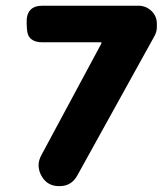

<svg xmlns="http://www.w3.org/2000/svg" viewBox="-20 -631 560 661"><path d="M126 -611.3Q126 -611.3 456.5 -611.3Q482.4 -611.3 501.5 -593.3Q520 -575.2 520 -549.3Q520 -549.3 520 -537.1Q520 -521 510.7 -504.9Q510.7 -504.9 245.6 -25.9Q225.6 9.8 185.1 9.8Q185.1 9.8 183.1 9.8Q142.1 9.8 122.6 -25.9Q103 -61.5 122.6 -97.2Q122.6 -96.7 329.1 -481.4V-485.4H126Q74.7 -485.4 72.8 -530.8Q72.8 -530.8 71.8 -549.8Q68.8 -611.3 126 -611.3Z"/></svg>

Font: Dyuthi
Style: Regular
Weight: 400
Designer: Hiran Venugopalan, Hussain K H and Suresh P for Sawthanthra Malayalam Computing (SMC)
Version: Version 3.0.0+20221109